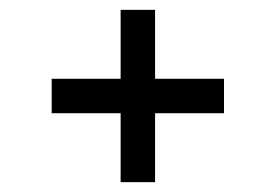

<svg xmlns="http://www.w3.org/2000/svg" viewBox="-20 -370 560 390"><path d="M435 -140H295V0H225V-140H85V-210H225V-350H295V-210H435Z"/></svg>

Font: Iceland
Style: Regular
Weight: 400
Designer: Cyreal (www.cyreal.org)
Foundry: Cyreal (www.cyreal.org)
Version: Version 1.001